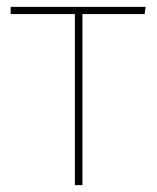

<svg xmlns="http://www.w3.org/2000/svg" viewBox="-20 -539 456 559"><path d="M401 -498H220V0H198V-498H11V-519H404Z"/></svg>

Font: FiraSans
Style: Regular
Weight: 150
Designer: Carrois Corporate & Edenspiekermann AG
Foundry: Carrois Corporate GbR & Edenspiekermann AG
Version: Version 3.106;PS 003.106;hotconv 1.0.70;makeotf.lib2.5.58329